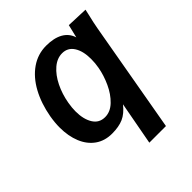

<svg xmlns="http://www.w3.org/2000/svg" viewBox="-202 -692 1005 1005"><g transform="rotate(-45 300.0 -189.5)"><path d="M221 10Q167 10 128.2 -17.5Q89.5 -45 69.2 -94.2Q49 -143.5 49 -207Q49 -242.5 56 -283.5Q70.5 -364.5 104.5 -427Q138.5 -489.5 189.2 -524.8Q240 -560 302 -560Q359.5 -560 395.8 -539.5Q432 -519 444.5 -479L462 -552L581 -547.5L575 -520.5Q562 -466.5 556.5 -434.5L448 181H325L369.5 -58.5Q338.5 -19.5 304.8 -4.8Q271 10 221 10ZM414 -283.5Q419.5 -313 419.5 -344.5Q419.5 -403 397 -438Q374.5 -473 333 -473Q295.5 -473 262.2 -444.5Q229 -416 205.8 -368.8Q182.5 -321.5 173 -266.5Q167.5 -235 167.5 -208Q167.5 -150 190 -113.5Q212.5 -77 256 -77Q295.5 -77 328.5 -108.8Q361.5 -140.5 383.5 -188.2Q405.5 -236 414 -283.5Z"/></g></svg>

Font: JuliaMono
Style: Bold Italic
Weight: 700
Italic angle: -9°
Monospace: yes
Designer: cormullion
Foundry: corm
Version: Version 0.057; ttfautohint (v1.8.4)